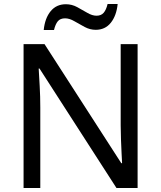

<svg xmlns="http://www.w3.org/2000/svg" viewBox="-20 -933 800 953"><path d="M663 0H558L176 -593H172Q174 -558 177 -506Q180 -454 180 -399V0H97V-714H201L582 -123H586Q585 -139 583.5 -171Q582 -203 580.5 -241Q579 -279 579 -311V-714H663ZM197 -784Q203 -843 231.5 -877.5Q260 -912 307 -912Q337 -912 363.5 -897.5Q390 -883 414 -869Q438 -855 459 -855Q482 -855 494.5 -869.5Q507 -884 514 -913H564Q558 -855 530 -820Q502 -785 455 -785Q427 -785 400.5 -799Q374 -813 349.5 -827.5Q325 -842 303 -842Q279 -842 267 -827.5Q255 -813 248 -784Z"/></svg>

Font: Noto Sans Indic Siyaq Numbers
Style: Regular
Weight: 400
Designer: Monotype Design Team
Foundry: Monotype Imaging Inc.
Version: Version 2.002; ttfautohint (v1.8.4.7-5d5b)